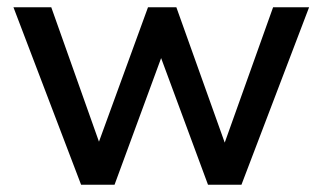

<svg xmlns="http://www.w3.org/2000/svg" viewBox="-20 -508 886 528"><path d="M203 0 17 -488H121L264 -85H240L387 -488H465L609 -85H587L731 -488H830L644 0H552L398 -416H448L295 0Z"/></svg>

Font: Nunito Sans 12pt SemiBold
Style: Regular
Weight: 600
Designer: Vernon Adams
Foundry: Vernon Adams
Version: Version 3.101;gftools[0.9.27]